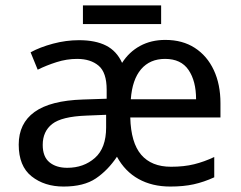

<svg xmlns="http://www.w3.org/2000/svg" viewBox="-20 -681 891 711"><path d="M287.1 -661.1H576.7V-591.8H287.1ZM592.3 -533.2Q655.8 -533.2 701.4 -503.7Q747.1 -474.1 771.7 -421.4Q796.4 -368.7 796.4 -298.8V-246.1H462.4Q464.8 -152.3 502.9 -107.9Q541 -63.5 613.3 -63.5Q661.6 -63.5 699 -72.8Q736.3 -82 773.4 -99.6V-24.4Q734.9 -6.8 697.3 1.5Q659.7 9.8 610.4 9.8Q543.5 9.8 493.2 -18.1Q442.9 -45.9 413.1 -100.6Q379.4 -50.3 335 -20.3Q290.5 9.8 215.3 9.8Q144.5 9.8 96.9 -28.1Q49.3 -65.9 49.3 -145.5Q49.3 -224.1 107.9 -266.4Q166.5 -308.6 287.1 -312.5L375 -315.4V-348.6Q375 -412.6 345.2 -437.7Q315.4 -462.9 265.6 -462.9Q227.1 -462.9 189.5 -450.9Q151.9 -439 119.6 -422.9L93.3 -487.3Q127.9 -506.3 176.3 -519.3Q224.6 -532.2 272.5 -532.2Q333.5 -532.2 372.8 -512.2Q412.1 -492.2 432.1 -448.2Q458 -488.8 498.8 -511Q539.6 -533.2 592.3 -533.2ZM591.3 -462.9Q535.2 -462.9 502.4 -424.6Q469.7 -386.2 464.4 -313.5H706.1Q706.1 -380.9 678.2 -421.9Q650.4 -462.9 591.3 -462.9ZM373 -255.9 299.8 -252.9Q208.5 -249.5 173.3 -221.9Q138.2 -194.3 138.2 -144.5Q138.2 -100.6 163.1 -80.1Q188 -59.6 229 -59.6Q290 -59.6 331.5 -96.2Q373 -132.8 373 -209Z"/></svg>

Font: Lunasima
Style: Regular
Weight: 400
Designer: The DocRepair Project, Monotype Design Team
Foundry: Google
Version: Version 2.009